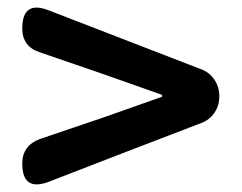

<svg xmlns="http://www.w3.org/2000/svg" viewBox="-20 -626 629 500"><path d="M38 -200Q38 -247 84 -264L249 -320L402 -374V-379L249 -433L83 -490Q38 -505 38 -552Q38 -626 107 -599L503 -446Q525 -438 538 -419Q551 -400 551 -377V-373Q551 -351 538.5 -332.5Q526 -314 505 -306L294 -225L108 -153Q38 -126 38 -200Z"/></svg>

Font: GenSenRounded JP B
Style: Regular
Weight: 700
Version: Version 1.501;PS 1;hotconv 16.6.51;makeotf.lib2.5.65220